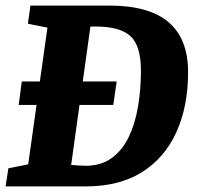

<svg xmlns="http://www.w3.org/2000/svg" viewBox="-34 -668 707 688"><path d="M-14 0 -4 -65 67 -79 136 -569 66 -583 75 -648H358Q500 -648 570 -588.5Q640 -529 640 -409Q640 -287 598 -194.5Q556 -102 474.5 -51Q393 0 273 0ZM273 -74Q328 -74 366 -101.5Q404 -129 427 -176.5Q450 -224 460.5 -285.5Q471 -347 471 -415Q471 -504 433.5 -538.5Q396 -573 308 -573Q307 -573 299.5 -573Q292 -573 290 -573L221 -77Q235 -76 247.5 -75Q260 -74 273 -74ZM33 -292 44 -376H384L372 -292Z"/></svg>

Font: Faustina Light ExtraBold
Style: Italic
Weight: 800
Italic angle: -8°
Version: Version 1.200